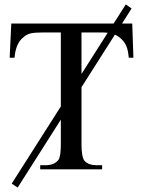

<svg xmlns="http://www.w3.org/2000/svg" viewBox="-20 -769 649 872"><path d="M534.2 -662.1H580.6L585.9 -506.8H564.9Q561.5 -543 553.5 -560.3Q545.4 -577.6 534.2 -588.9Q520 -603.5 502 -611.8L350.1 -373V-115.7Q350.1 -55.7 363.8 -38.6Q380.9 -18.6 420.4 -18.6H443.8V0H162.6V-18.6H186.5Q227.5 -18.6 246.1 -43.9Q251 -51.8 253.7 -69.3Q256.3 -86.9 256.3 -115.7V-225.6L60.1 83L33.2 64.9L256.3 -285.6V-621.6H177.2Q137.2 -621.6 119.4 -617.4Q101.6 -613.3 87.4 -600.6Q51.8 -574.2 45.9 -506.8H23.9L31.2 -662.1H496.1L551.3 -749L577.6 -730.5ZM469.2 -620.1Q457.5 -621.6 443.8 -621.6H350.1V-433.1Z"/></svg>

Font: BabelStone Roman
Style: Regular
Weight: 400
Designer: Walt Agee, Victor Gaultney, Peter Martin, Debbi Hosken, Becca Hirsbrunner (SIL); Andrew West (BabelStone)
Foundry: BabelStone
Version: Version 16.000